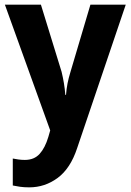

<svg xmlns="http://www.w3.org/2000/svg" viewBox="-20 -632 562 826"><path d="M1 -612H156L245 -323Q251 -298 255 -274Q259 -250 261 -224H264Q266 -250 270.5 -273Q275 -296 283 -322L369 -612H521L312 5Q283 93 228 133.5Q173 174 106 174Q83 174 66 171.5Q49 169 35 166V50Q45 52 58.5 54Q72 56 87 56Q127 56 150.5 30Q174 4 188 -43L196 -71Z"/></svg>

Font: Noto Sans Malayalam UI SemiCondensed
Style: Bold
Weight: 700
Width: 4
Designer: Jelle Bosma - Monotype Design Team
Foundry: Monotype Imaging Inc.
Version: Version 2.104; ttfautohint (v1.8.4.7-5d5b)